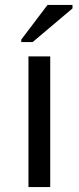

<svg xmlns="http://www.w3.org/2000/svg" viewBox="-20 -756 318 776"><path d="M95 0V-528H183V0ZM66 -586V-596L172 -736H273V-722L112 -586Z"/></svg>

Font: Libra Sans
Style: Regular
Weight: 400
Foundry: Context Ltd
Version: Version 1.000; ttfautohint (v1.3)